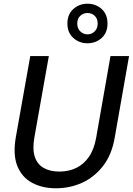

<svg xmlns="http://www.w3.org/2000/svg" viewBox="-20 -1002 715 1034"><path d="M281 12Q208 12 153 -17.5Q98 -47 73.5 -107.5Q49 -168 65 -262L143 -700H243L165 -261Q154 -198 167.5 -157.5Q181 -117 215.5 -97.5Q250 -78 299 -78Q350 -78 390.5 -97.5Q431 -117 459 -157.5Q487 -198 498 -261L575 -700H675L598 -262Q582 -168 534.5 -107.5Q487 -47 421.5 -17.5Q356 12 281 12ZM451 -769Q407 -769 375 -797.5Q343 -826 343 -875Q343 -925 375 -953.5Q407 -982 451 -982Q496 -982 527.5 -953.5Q559 -925 559 -875Q559 -826 527.5 -797.5Q496 -769 451 -769ZM451 -817Q474 -817 490 -833Q506 -849 506 -875Q506 -902 490 -917Q474 -932 451 -932Q429 -932 412.5 -917Q396 -902 396 -875Q396 -849 412.5 -833Q429 -817 451 -817Z"/></svg>

Font: DM Sans 9pt Medium
Style: Italic
Weight: 500
Italic angle: -10°
Version: Version 4.004;gftools[0.9.30]